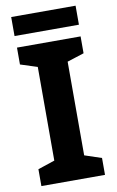

<svg xmlns="http://www.w3.org/2000/svg" viewBox="-96 -923 593 975"><g transform="rotate(-10 200.5 -436.0)"><path d="M364 0H36V-87L123 -116V-599L36 -627V-714H364V-627L277 -599V-116L364 -87ZM366 -872V-774H34V-872Z"/></g></svg>

Font: Noto Sans Thai Looped
Style: Bold
Weight: 700
Designer: Sasikarn Vongin, Ben Mitchell
Foundry: The Fontpad Ltd
Version: Version 1.001; ttfautohint (v1.8.4.7-5d5b)